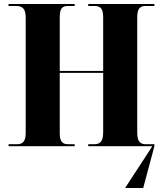

<svg xmlns="http://www.w3.org/2000/svg" viewBox="-20 -734 817 964"><path d="M23 0V-10H68Q88 -10 98.5 -23Q109 -36 109 -67V-645Q109 -679 97 -691.5Q85 -704 62 -704H23V-714H355V-704H319Q299 -704 289.5 -692Q280 -680 280 -648V-378H498V-646Q498 -680 487.5 -692Q477 -704 455 -704H423V-714H755V-704H709Q690 -704 679.5 -692Q669 -680 669 -646V-69Q669 -36 679.5 -23Q690 -10 709 -10H755V0V1L699 210H608L745 0H423V-10H456Q477 -10 487.5 -23.5Q498 -37 498 -71V-368H280V-67Q280 -36 289.5 -23Q299 -10 319 -10H355V0Z"/></svg>

Font: Noto Serif Display SemiCondensed ExtraBold
Style: Regular
Weight: 800
Width: 4
Designer: Monotype Design Team
Foundry: Monotype Imaging Inc.
Version: Version 2.009